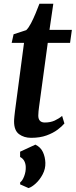

<svg xmlns="http://www.w3.org/2000/svg" viewBox="-20 -710 396 1003"><path d="M188 -181Q185.5 -164.5 184 -151.8Q182.5 -139 181.2 -128.2Q180 -117.5 180 -106Q180 -88.5 188.5 -79.2Q197 -70 214 -70Q243.5 -70 265.8 -80.2Q288 -90.5 304.5 -104.5L316.5 -65Q304 -50 280.8 -32.5Q257.5 -15 223.2 -2.5Q189 10 142.5 10Q105.5 10 79.5 -9.2Q53.5 -28.5 53.5 -75.5Q53.5 -79.5 53.8 -85.8Q54 -92 55.2 -102.2Q56.5 -112.5 58.2 -128.8Q60 -145 63.5 -169L105.5 -486H41L51 -531L117 -552.5Q129.5 -564.5 142 -588.5Q154.5 -612.5 166 -640.2Q177.5 -668 186 -690.5H258.5L238.5 -554H355.5L346 -486H229.5ZM129 272.5 85 253 85.5 242.5Q97.5 234 106.5 210Q115.5 186 114.5 162Q114 145 106.8 131.2Q99.5 117.5 85 110V82.5L165 45.5Q192.5 59 204.2 84.5Q216 110 217 140.5Q218 172 203 200.5Q188 229 167 248.2Q146 267.5 129 272.5Z"/></svg>

Font: Merriweather 20pt SemiBold
Style: Italic
Weight: 600
Italic angle: -7.8°
Version: Version 2.101